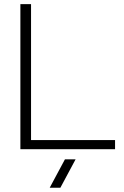

<svg xmlns="http://www.w3.org/2000/svg" viewBox="-20 -718 598 924"><path d="M129.4 -698.2V-43.9H533.7V0H78.1V-698.2ZM343.8 48.8 270.5 185.5H219.2L292.5 48.8Z"/></svg>

Font: Sansation Light
Style: Light
Weight: 300
Designer: Bernd Montag
Version: Version 1.301